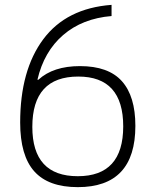

<svg xmlns="http://www.w3.org/2000/svg" viewBox="-20 -760 640 790"><path d="M300 10Q179 10 121 -55Q63 -120 63 -256Q63 -471 158 -598.5Q253 -726 439 -740V-694Q319 -684 240 -616Q161 -548 134 -432H138Q199 -488 309 -488Q426 -488 481.5 -426Q537 -364 537 -242Q537 10 300 10ZM300 -35Q487 -35 487 -240Q487 -445 302 -445Q113 -445 113 -238Q113 -35 300 -35Z"/></svg>

Font: M PLUS Code Latin 60 Light
Style: Regular
Weight: 300
Width: 7
Monospace: yes
Designer: Coji Morishita
Foundry: UNDERFOREST DESIGN
Version: Version 1.005; ttfautohint (v1.8.3)